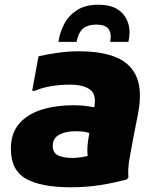

<svg xmlns="http://www.w3.org/2000/svg" viewBox="-20 -780 659 812"><path d="M279 12Q154 12 90 -24Q26 -60 26 -151Q26 -217 61.5 -257.5Q97 -298 157 -316.5Q217 -335 292 -335Q323 -335 351 -331Q379 -327 394 -322L374 -211Q359 -218 343 -221.5Q327 -225 299 -225Q257 -225 230 -210Q203 -195 203 -163Q203 -134 225.5 -123Q248 -112 287 -112Q304 -112 327.5 -115.5Q351 -119 367 -126V-77Q355 -91 351.5 -115.5Q348 -140 350.5 -167Q353 -194 358 -217L375 -310Q392 -374 364.5 -398Q337 -422 276 -422Q231 -422 192.5 -415Q154 -408 128 -396H116L143 -542Q182 -551 226 -557Q270 -563 315 -563Q411 -563 472.5 -537Q534 -511 558 -453.5Q582 -396 564 -300L543 -193Q536 -154 528 -111Q520 -68 523 -29L516 -21Q460 -6 402 3Q344 12 279 12ZM395 -760Q450 -760 481 -738Q512 -716 522.5 -680Q533 -644 523 -603H446Q453 -639 439 -657.5Q425 -676 388 -676Q349 -676 329.5 -657.5Q310 -639 304 -603H227Q233 -643 251.5 -678.5Q270 -714 305.5 -737Q341 -760 395 -760Z"/></svg>

Font: Kufam ExtraBold
Style: Italic
Weight: 800
Italic angle: -11°
Designer: Artur Schmal
Foundry: Original Type
Version: Version 1.301; ttfautohint (v1.8.3)